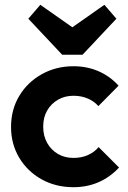

<svg xmlns="http://www.w3.org/2000/svg" viewBox="-20 -770 532 800"><path d="M286 10Q212 10 153 -23Q94 -56 60 -113Q26 -170 26 -241Q26 -313 60 -370Q94 -427 153.5 -460.5Q213 -494 286 -494Q343 -494 391 -473Q439 -452 474 -413L390 -328Q371 -349 344.5 -360Q318 -371 286 -371Q250 -371 221.5 -354.5Q193 -338 176.5 -309.5Q160 -281 160 -242Q160 -204 176.5 -174.5Q193 -145 221.5 -128.5Q250 -112 286 -112Q319 -112 345.5 -123.5Q372 -135 391 -157L476 -72Q439 -32 391 -11Q343 10 286 10ZM415 -750 465 -692 324 -542H239L98 -692L148 -750L329 -623H234Z"/></svg>

Font: Outfit SemiBold
Style: Regular
Weight: 600
Designer: Rodrigo Fuenzalida
Foundry: fragTYPE
Version: Version 1.100;gftools[0.9.27]